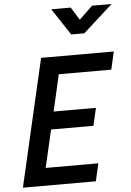

<svg xmlns="http://www.w3.org/2000/svg" viewBox="-62 -986 702 1031"><g transform="rotate(-5 289.5 -470.5)"><path d="M420 -797H349L254 -941H359L402 -872L474 -941H579ZM412 0H19L177 -686H569L547 -590H264L219 -393H447L425 -298H197L150 -95H434Z"/></g></svg>

Font: Storia Sans SemiBold
Style: Italic
Weight: 600
Italic angle: -13°
Designer: Campivisivi
Foundry: Accademia di Belle Arti di Urbino and students of MA course of Visual design
Version: Version 60.001;May 25, 2020;FontCreator 12.0.0.2522 64-bit